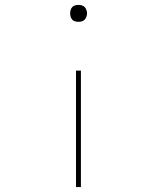

<svg xmlns="http://www.w3.org/2000/svg" viewBox="-20 -558 640 783"><path d="M300 -469Q293 -469 286 -471Q279 -473 274.5 -478Q270 -483 268 -490Q266 -497 266 -504Q266 -510 268 -517Q270 -524 274.5 -529Q279 -534 286 -536Q293 -538 300 -538Q307 -538 314 -536Q321 -534 325.5 -529Q330 -524 332.5 -517Q335 -510 335 -504Q335 -497 332.5 -490Q330 -483 325.5 -478Q321 -473 314 -471Q307 -469 300 -469ZM290 205V-270H310V205Z"/></svg>

Font: Iosevka Curly Thin Extended
Style: Regular
Weight: 100
Width: 7
Monospace: yes
Designer: Belleve Invis
Foundry: Belleve Invis
Version: Version 11.1.0; ttfautohint (v1.8.3)